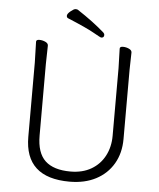

<svg xmlns="http://www.w3.org/2000/svg" viewBox="-59 -933 829 1000"><g transform="rotate(5 355.0 -433.0)"><path d="M456 -761Q456 -746 441 -746Q437 -746 398.5 -768Q360 -790 261 -831Q253 -834 253 -844Q253 -854 270 -868Q287 -882 295 -882Q303 -882 307 -880Q394 -823 450 -773Q456 -767 456 -761ZM168 -680 166 -584V-210Q166 -119 210 -78Q254 -37 342 -37Q405 -37 450.5 -63.5Q496 -90 520.5 -136.5Q545 -183 545 -242V-595L542 -697Q542 -708 558.5 -708Q575 -708 590 -701Q605 -694 605 -682L603 -594V-230Q603 -156 570.5 -100.5Q538 -45 479.5 -14.5Q421 16 342 16Q108 16 108 -198V-586L105 -695Q105 -706 121.5 -706Q138 -706 153 -699Q168 -692 168 -680Z"/></g></svg>

Font: ToneOZ-Pinyin-WenKai-Light
Style: Light
Weight: 300
Designer: Fontworks Inc.
Foundry: ToneOZ
Version: Version 0.240331